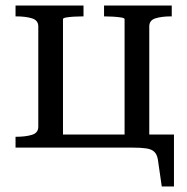

<svg xmlns="http://www.w3.org/2000/svg" viewBox="-20 -532 675 692"><path d="M118 -437Q118 -459 95 -466Q72 -473 37 -473H36V-512H281V-473H279Q263 -473 246.5 -472Q230 -471 218.5 -469Q207 -467 207 -463V0H36V-39H37Q72 -39 95 -46Q118 -53 118 -75ZM429 -463Q429 -467 416.5 -469Q404 -471 387 -472Q370 -473 356 -473H355V-512H599V-473H597Q563 -473 540.5 -466Q518 -459 518 -437V0H429ZM429 0V-47H607V140H563L549 43Q546 25 536.5 15.5Q527 6 508 3Q489 0 457 0ZM180 0V-47H471V0Z"/></svg>

Font: Roboto Serif 72pt
Style: Regular
Weight: 400
Designer: Greg Gazdowicz
Foundry: Commercial Type
Version: Version 1.008